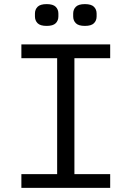

<svg xmlns="http://www.w3.org/2000/svg" viewBox="-20 -914 640 934"><path d="M84 0V-67H258V-631H84V-698H516V-631H342V-67H516V0ZM150 -834V-848Q150 -868 163 -881Q176 -894 207 -894Q238 -894 251 -881Q264 -868 264 -848V-834Q264 -814 251 -801Q238 -788 207 -788Q176 -788 163 -801Q150 -814 150 -834ZM336 -834V-848Q336 -868 349 -881Q362 -894 393 -894Q424 -894 437 -881Q450 -868 450 -848V-834Q450 -814 437 -801Q424 -788 393 -788Q362 -788 349 -801Q336 -814 336 -834Z"/></svg>

Font: IBM Plaex Mono
Style: Regular
Weight: 400
Designer: Mike Abbink, Paul van der Laan, Pieter van Rosmalen
Foundry: Bold Monday
Version: Version 2.003